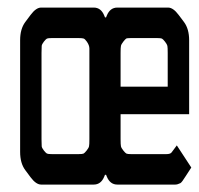

<svg xmlns="http://www.w3.org/2000/svg" viewBox="-20 -497 535 517"><path d="M90.8 -476.6H232.4Q252 -476.6 260.7 -455.1L262.7 -450.2H265.6L267.6 -455.1Q276.4 -476.6 295.9 -476.6H432.6Q446.3 -476.6 460.9 -457L475.6 -437.5Q489.3 -418.9 489.3 -388.7V-189.5H304.7V-122.1Q304.7 -107.4 305.7 -103Q306.6 -98.6 312 -91.8Q317.4 -85 320.3 -83.5Q323.2 -82 333 -82H427.7Q438.5 -82 441.9 -86.4Q445.3 -90.8 456.1 -105.5L495.1 -45.9L480.5 -23.4Q469.7 -5.9 465.8 -3.9Q458 0 452.1 0H295.9Q276.4 0 267.6 -21.5L265.6 -26.4H262.7L260.7 -21.5Q252 0 232.4 0H90.8Q77.1 0 62.5 -19.5L47.9 -39.1Q34.2 -57.6 34.2 -87.9V-388.7Q34.2 -418.9 47.9 -437.5L62.5 -457Q77.1 -476.6 90.8 -476.6ZM220.7 -122.1V-366.2Q220.7 -375 213.9 -384.8Q209 -391.6 205.6 -393.1Q202.1 -394.5 191.4 -394.5H120.1Q109.4 -394.5 106.4 -393.1Q103.5 -391.6 98.1 -384.8Q92.8 -377.9 92.3 -373.5Q91.8 -369.1 91.8 -354.5V-122.1Q91.8 -107.4 92.3 -103Q92.8 -98.6 98.1 -91.8Q103.5 -85 106.4 -83.5Q109.4 -82 120.1 -82H191.4Q202.1 -82 205.1 -83.5Q208 -85 213.4 -91.8Q218.8 -98.6 219.7 -103Q220.7 -107.4 220.7 -122.1ZM431.6 -263.7V-354.5Q431.6 -369.1 430.7 -373.5Q429.7 -377.9 424.3 -384.8Q418.9 -391.6 416 -393.1Q413.1 -394.5 402.3 -394.5H333Q322.3 -394.5 319.8 -393.1Q317.4 -391.6 312 -384.8Q306.6 -377.9 305.7 -373.5Q304.7 -369.1 304.7 -354.5V-263.7Z"/></svg>

Font: Vancouver Drive
Style: Regular
Weight: 400
Designer: Valery Zaveryaev
Foundry: Cyreal (www.cyreal.org)
Version: Version 1.06